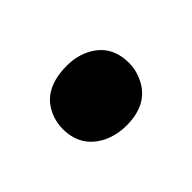

<svg xmlns="http://www.w3.org/2000/svg" viewBox="-53 -246 350 350"><g transform="rotate(45 122.0 -70.5)"><path d="M199.2 -72.3Q199.2 -131.8 151.4 -150.4Q136.7 -156.2 122.1 -156.2Q73.2 -156.2 53.7 -114.3Q44.9 -95.7 44.9 -72.3Q44.9 -7.8 93.8 9.8Q107.4 14.6 121.1 14.6Q168.9 14.6 189.5 -27.3Q199.2 -47.9 199.2 -72.3Z"/></g></svg>

Font: Yaldevi Colombo
Style: Bold
Weight: 700
Designer: Sol Matas, Denzil Rajitha, Kosala Senevirathne and Pathum Egodawatta
Foundry: Mooniak
Version: Version 1.020 ; ttfautohint (v1.6)